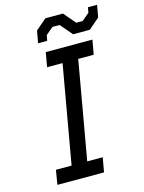

<svg xmlns="http://www.w3.org/2000/svg" viewBox="-134 -1000 808 1078"><g transform="rotate(-15 269.5 -460.5)"><path d="M366 -794 306 -864H265L222 -828L216 -796H163L176 -867L239 -921H341L400 -852H437L480 -888L486 -919H539L526 -848L463 -794ZM62 0 76 -84H167L267 -653H177L192 -737H463L448 -653H358L258 -84H348L333 0Z"/></g></svg>

Font: Tomorrow
Style: Italic
Weight: 400
Italic angle: -10°
Designer: Tony de Marco, Monica Rizzolli
Foundry: Just in Type
Version: Version 2.002